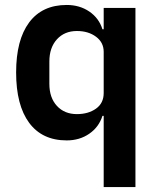

<svg xmlns="http://www.w3.org/2000/svg" viewBox="-20 -554 640 774"><path d="M398 -87H393Q379 -42 340 -15Q301 12 249 12Q150 12 97.5 -59Q45 -130 45 -262Q45 -393 97.5 -463.5Q150 -534 249 -534Q301 -534 340 -507.5Q379 -481 393 -436H398V-522H526V200H398ZM290 -94Q336 -94 367 -116Q398 -138 398 -179V-345Q398 -383 367 -406Q336 -429 290 -429Q240 -429 209.5 -395.5Q179 -362 179 -306V-216Q179 -160 209.5 -127Q240 -94 290 -94Z"/></svg>

Font: IBM Plex Sans Devanagari SemiBold
Style: Regular
Weight: 600
Designer: Mike Abbink, Paul van der Laan, Pieter van Rosmalen, Erin McLaughlin
Foundry: Bold Monday
Version: Version 1.1